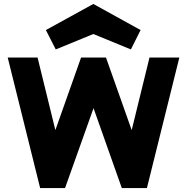

<svg xmlns="http://www.w3.org/2000/svg" viewBox="-20 -951 946 971"><path d="M183 0 19 -660H170L260 -293L390 -660H516L646 -293L736 -660H887L723 0H596L453 -404L309 0ZM452 -931 691 -799 642 -701 452 -779 262 -701 212 -799Z"/></svg>

Font: Lil Grotesk Black
Style: Regular
Weight: 900
Designer: Bastien Sozeau
Foundry: NBR — Bastien Sozeau
Version: Version 3.003; ttfautohint (v1.8.4.7-5d5b);gftools[0.9.33]